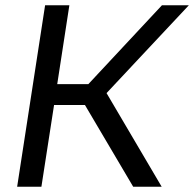

<svg xmlns="http://www.w3.org/2000/svg" viewBox="-20 -708 736 728"><path d="M485 0 302 -310H185L137 0H45L151 -688H243L197 -389H315L594 -688H696L384 -355L593 0Z"/></svg>

Font: Azeri Sans
Style: Italic
Weight: 400
Designer: Hector Gatti & Omnibus-Type (original fonts) / Cristiano Sobral (main changes and remastering)
Foundry: Omnibus-Type
Version: Version 0.07;August 21, 2020;FontCreator 13.0.0.2681 64-bit;